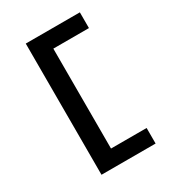

<svg xmlns="http://www.w3.org/2000/svg" viewBox="-184 -770 867 962"><g transform="rotate(-30 250.0 -289.5)"><path d="M117 90V-669H430V-578H224V0H430V90Z"/></g></svg>

Font: Ligconsolata
Style: Bold
Weight: 700
Monospace: yes
Designer: Raph Levien, Cyreal, Brenton Simpson
Foundry: Raph Levien, Cyreal, Google
Version: Version 3.001; ttfautohint (v1.8.2.53-6de2)